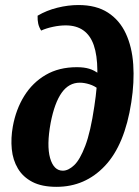

<svg xmlns="http://www.w3.org/2000/svg" viewBox="-20 -734 554 763"><path d="M204.7 8.5Q146.1 8.5 108.6 -11.1Q71.1 -30.7 51.1 -64.4Q31 -98 26.8 -141.4Q22.6 -184.9 31 -231.5Q43.4 -299.8 76.4 -352.8Q109.3 -405.8 161.8 -436.4Q214.2 -467 285.3 -467Q314.3 -467 334.5 -460.8Q354.8 -454.7 373.3 -440.3L370.2 -380.5Q355.8 -392.7 335.3 -399.1Q314.9 -405.4 297.2 -405.4Q253.5 -405.4 225.1 -365.4Q196.7 -325.4 181.3 -245.8Q164.8 -156 179.1 -105.8Q193.5 -55.7 229.7 -55.7Q251.5 -55.7 274.6 -77.4Q297.7 -99 318.9 -154.7Q340.1 -210.3 354.9 -311.7Q380 -474.9 352.8 -554Q325.5 -633.1 241.2 -633.1Q217.1 -633.1 190.8 -627.5Q164.5 -622 143.5 -612.5Q134.9 -626.3 131.9 -640Q128.9 -653.8 129.4 -671.6Q164.9 -692.6 207.8 -703.3Q250.7 -714 291.9 -714Q362.6 -714 409 -683.9Q455.4 -653.8 480 -600.8Q504.7 -547.7 509.5 -477.8Q514.3 -407.8 501.8 -327.6Q475.9 -158.7 397.2 -75.1Q318.5 8.5 204.7 8.5Z"/></svg>

Font: Vollkorn
Style: Italic
Weight: 400
Italic angle: -11°
Designer: Friedrich Althausen
Foundry: Friedrich Althausen
Version: Version 5.001